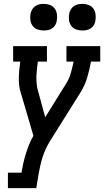

<svg xmlns="http://www.w3.org/2000/svg" viewBox="-20 -769 540 994"><path d="M21 205V125H91Q95 101 100.5 76.5Q106 52 113.5 28Q121 4 130.5 -20Q140 -44 153 -66L87 -291Q81 -310 79 -329.5Q77 -349 77.5 -369Q78 -389 80 -409.5Q82 -430 85 -450H48V-530H223V-450H176Q171 -417 169 -384Q167 -351 172 -320V-319Q172 -318 172.5 -316.5Q173 -315 173 -313L214 -162L321 -334Q338 -361 346.5 -390.5Q355 -420 361 -450H324V-530H499V-450H451Q444 -410 432 -369Q420 -328 397 -291L236 -34Q224 -14 215 6.5Q206 27 199.5 47.5Q193 68 188.5 89Q184 110 180 131L168 205ZM406 -611Q390 -611 374.5 -616.5Q359 -622 349.5 -634.5Q340 -647 337.5 -663.5Q335 -680 338 -697Q340 -708 346 -719Q352 -730 362 -737Q372 -744 383.5 -746.5Q395 -749 406 -749Q423 -749 438 -743.5Q453 -738 462.5 -725.5Q472 -713 474.5 -696.5Q477 -680 474 -663Q473 -652 467 -641Q461 -630 451 -623Q441 -616 429.5 -613.5Q418 -611 406 -611ZM206 -611Q190 -611 174.5 -616.5Q159 -622 149.5 -634.5Q140 -647 137.5 -663.5Q135 -680 138 -697Q140 -708 146 -719Q152 -730 162 -737Q172 -744 183.5 -746.5Q195 -749 206 -749Q223 -749 238 -743.5Q253 -738 262.5 -725.5Q272 -713 274.5 -696.5Q277 -680 274 -663Q273 -652 267 -641Q261 -630 251 -623Q241 -616 229.5 -613.5Q218 -611 206 -611Z"/></svg>

Font: Iosevka Curly Slab MdObl
Style: Regular
Weight: 500
Italic angle: -9°
Monospace: yes
Designer: Belleve Invis
Foundry: Belleve Invis
Version: Version 11.0.0; ttfautohint (v1.8.3)